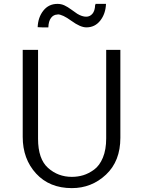

<svg xmlns="http://www.w3.org/2000/svg" viewBox="-20 -952 739 989"><path d="M174 -812Q176 -863 203.5 -897.5Q231 -932 276 -932Q295 -932 311.5 -924.5Q328 -917 349 -901.5Q370 -886 378 -881Q403 -866 424 -866Q443 -866 456 -881Q469 -896 470 -926Q472 -927 472 -932H526Q524 -881 496.5 -846Q469 -811 425 -811Q394 -811 348 -844.5Q302 -878 277 -878Q277 -877 276 -877Q256 -877 243 -860Q230 -843 229 -811H197ZM97 -247V-695H176V-237Q176 -133 227.5 -87Q279 -41 350 -41Q381 -41 409 -49.5Q437 -58 465 -78.5Q493 -99 510 -140Q527 -181 527 -239V-695H600V-242Q600 -122 526 -52.5Q452 17 350 17Q235 17 166 -58Q97 -133 97 -247Z"/></svg>

Font: Coval
Style: ExtraLight
Weight: 250
Foundry: Context Ltd
Version: Version 001.000